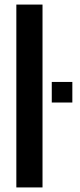

<svg xmlns="http://www.w3.org/2000/svg" viewBox="-20 -820 348 840"><path d="M51.5 0V-800H166V0ZM206.5 -371.5V-461.5H296.5V-371.5Z"/></svg>

Font: Big Shoulders Stencil Text Thin
Style: Bold
Weight: 700
Version: Version 2.001